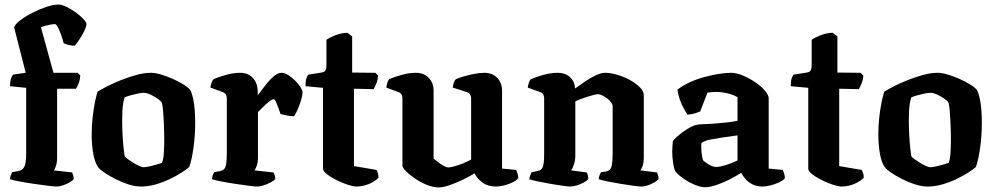

<svg xmlns="http://www.w3.org/2000/svg" viewBox="-20 -820 4379 844"><path d="M229 0Q219 0 190.5 -3.5Q162 -7 128 -12Q94 -17 65 -22.5Q36 -28 24 -32Q24 -40 27.5 -49Q31 -58 33 -63L61 -68Q78 -71 86.5 -86Q95 -101 95 -146V-434L24 -441Q24 -461 28.5 -474Q33 -487 37 -492L93 -500L42 -700Q46 -713 68 -730Q90 -747 121 -763Q152 -779 183 -789.5Q214 -800 237 -800Q251 -800 272 -790Q293 -780 313 -765.5Q333 -751 346.5 -736.5Q360 -722 360 -714Q360 -705 354 -691.5Q348 -678 339.5 -663.5Q331 -649 322.5 -637Q314 -625 308 -619Q295 -619 281.5 -622.5Q268 -626 260 -630Q255 -649 248 -668.5Q241 -688 234 -701Q227 -714 222 -714Q214 -714 203 -712Q192 -710 180.5 -707Q169 -704 160 -700L215 -500H321L333 -488Q332 -470 326 -454.5Q320 -439 314 -430H231V-127Q231 -106 226 -91Q221 -76 217 -71L297 -62Q299 -58 301.5 -49.5Q304 -41 304 -33Q298 -25 284.5 -17.5Q271 -10 256 -5Q241 0 229 0Z M600 0Q574 0 544.5 -9.5Q515 -19 487.5 -33Q460 -47 440 -60.5Q420 -74 413 -83Q397 -104 390 -144Q383 -184 383 -229Q383 -267 387 -303Q391 -339 397 -369Q403 -399 409 -417Q423 -426 450 -440Q477 -454 511 -467.5Q545 -481 579.5 -490.5Q614 -500 643 -500Q662 -500 687.5 -492.5Q713 -485 739 -473.5Q765 -462 786 -449Q807 -436 816 -425Q824 -410 829 -386.5Q834 -363 836 -335.5Q838 -308 838 -281Q838 -224 830.5 -170.5Q823 -117 812 -86Q800 -75 777 -60.5Q754 -46 724.5 -32Q695 -18 663 -9Q631 0 600 0ZM613 -85Q621 -85 636.5 -88.5Q652 -92 668 -96.5Q684 -101 692 -104Q698 -117 700 -145.5Q702 -174 702 -205Q702 -237 700.5 -273Q699 -309 696.5 -337Q694 -365 690 -371Q686 -377 672.5 -386.5Q659 -396 642 -404Q625 -412 611 -412Q601 -412 584.5 -408.5Q568 -405 552.5 -400.5Q537 -396 528 -392Q525 -385 522 -368.5Q519 -352 518 -332Q517 -312 517 -291Q517 -257 519 -222.5Q521 -188 524 -162.5Q527 -137 529 -131Q532 -128 542 -120.5Q552 -113 565 -105Q578 -97 591 -91Q604 -85 613 -85Z M1111 0Q1101 0 1073.5 -3.5Q1046 -7 1013 -12Q980 -17 952 -22.5Q924 -28 912 -32Q912 -40 915 -48.5Q918 -57 922 -63L947 -68Q958 -70 964.5 -76Q971 -82 974 -98Q977 -114 977 -146V-388Q977 -398 972.5 -405Q968 -412 960 -415L905 -435Q907 -448 910 -457Q913 -466 919 -472Q936 -480 970.5 -490Q1005 -500 1036 -500Q1070 -500 1091.5 -477.5Q1113 -455 1113 -414V-402Q1119 -408 1130.5 -424Q1142 -440 1156.5 -457.5Q1171 -475 1187 -487.5Q1203 -500 1217 -500Q1231 -500 1247 -490Q1263 -480 1277.5 -465.5Q1292 -451 1301 -437Q1310 -423 1310 -415Q1310 -402 1303.5 -380Q1297 -358 1288 -337.5Q1279 -317 1272 -309Q1257 -309 1240 -312.5Q1223 -316 1213 -319Q1210 -329 1204.5 -344Q1199 -359 1193.5 -371.5Q1188 -384 1182 -384Q1177 -384 1167.5 -377Q1158 -370 1147 -360Q1136 -350 1127 -340.5Q1118 -331 1114 -327V-127Q1114 -106 1108.5 -91Q1103 -76 1099 -71L1182 -62Q1184 -59 1187 -51Q1190 -43 1190 -33Q1183 -25 1168.5 -17.5Q1154 -10 1138 -5Q1122 0 1111 0Z M1547 0Q1533 0 1508.5 -8Q1484 -16 1459 -28.5Q1434 -41 1417 -54.5Q1400 -68 1400 -78V-434L1323 -441Q1323 -465 1327.5 -477Q1332 -489 1336 -492L1393 -501Q1405 -503 1410 -509.5Q1415 -516 1415 -538V-645Q1427 -654 1453 -664.5Q1479 -675 1507 -676L1528 -660V-501L1630 -500L1642 -488Q1641 -470 1634.5 -453.5Q1628 -437 1622 -428L1536 -430V-90L1635 -73Q1637 -69 1640.5 -60.5Q1644 -52 1644 -39Q1634 -28 1618 -19Q1602 -10 1583.5 -5Q1565 0 1547 0Z M1909 4Q1884 4 1856 -7.5Q1828 -19 1804 -35.5Q1780 -52 1764.5 -67.5Q1749 -83 1749 -92V-388Q1749 -398 1745 -405Q1741 -412 1732 -415L1678 -435Q1680 -448 1683 -457Q1686 -466 1691 -472Q1708 -480 1743 -490Q1778 -500 1808 -500Q1843 -500 1864.5 -478Q1886 -456 1886 -421V-123Q1894 -117 1905.5 -107.5Q1917 -98 1930 -91Q1943 -84 1951 -84Q1960 -84 1978 -89Q1996 -94 2016 -102Q2036 -110 2051 -119V-388Q2051 -397 2046.5 -404.5Q2042 -412 2033 -415L1970 -435Q1972 -449 1976 -459Q1980 -469 1984 -472Q1995 -477 2016.5 -483.5Q2038 -490 2063.5 -495Q2089 -500 2109 -500Q2144 -500 2165.5 -478Q2187 -456 2187 -421V-79L2249 -73Q2251 -68 2254.5 -58.5Q2258 -49 2258 -37Q2252 -28 2235.5 -19.5Q2219 -11 2198 -5.5Q2177 0 2160 0Q2125 0 2101 -17.5Q2077 -35 2066 -58Q2047 -46 2017.5 -31.5Q1988 -17 1958 -6.5Q1928 4 1909 4Z M2488 0Q2478 0 2453 -3.5Q2428 -7 2399 -12Q2370 -17 2344.5 -22.5Q2319 -28 2307 -32Q2307 -40 2310.5 -48.5Q2314 -57 2317 -63L2343 -68Q2360 -71 2366 -85.5Q2372 -100 2372 -146V-388Q2372 -397 2368 -404.5Q2364 -412 2355 -415L2300 -435Q2302 -448 2305 -457Q2308 -466 2314 -472Q2331 -480 2365.5 -490Q2400 -500 2431 -500Q2464 -500 2485 -481.5Q2506 -463 2508 -431Q2526 -444 2550 -460.5Q2574 -477 2598 -488.5Q2622 -500 2640 -500Q2663 -500 2692.5 -491.5Q2722 -483 2748.5 -468.5Q2775 -454 2792.5 -436.5Q2810 -419 2810 -402V-127Q2810 -106 2805 -91.5Q2800 -77 2795 -71L2868 -62Q2870 -58 2872.5 -50Q2875 -42 2875 -33Q2870 -26 2856 -18Q2842 -10 2827 -5Q2812 0 2800 0Q2790 0 2764 -3.5Q2738 -7 2707.5 -12Q2677 -17 2650.5 -22.5Q2624 -28 2612 -32Q2612 -41 2615.5 -49.5Q2619 -58 2622 -63L2644 -66Q2654 -68 2660.5 -74Q2667 -80 2670 -96.5Q2673 -113 2673 -146V-353Q2673 -361 2666 -370.5Q2659 -380 2648 -388Q2637 -396 2626.5 -401Q2616 -406 2610 -406Q2603 -406 2589 -402.5Q2575 -399 2559.5 -394Q2544 -389 2530 -383.5Q2516 -378 2509 -374V-135Q2509 -115 2503 -97.5Q2497 -80 2491 -71L2559 -62Q2561 -60 2563.5 -51.5Q2566 -43 2566 -33Q2561 -26 2546.5 -18Q2532 -10 2515.5 -5Q2499 0 2488 0Z M3080 3Q3058 3 3030 -9.5Q3002 -22 2979 -39Q2956 -56 2947 -69Q2942 -83 2938.5 -106.5Q2935 -130 2935 -154Q2935 -168 2936 -179.5Q2937 -191 2938 -200Q2944 -208 2956 -219Q2968 -230 2983.5 -241Q2999 -252 3013.5 -260Q3028 -268 3037 -270Q3046 -273 3067 -274Q3088 -275 3110 -276Q3126 -277 3141.5 -278.5Q3157 -280 3172 -281.5Q3187 -283 3199.5 -285Q3212 -287 3222 -289V-393Q3200 -405 3175 -410.5Q3150 -416 3131 -416Q3122 -416 3109.5 -415Q3097 -414 3090 -413L3058 -330Q3053 -328 3038.5 -323Q3024 -318 3002 -316Q2992 -330 2977.5 -360Q2963 -390 2958 -426Q2981 -444 3011.5 -458Q3042 -472 3075 -481Q3108 -490 3139 -495Q3170 -500 3193 -500Q3217 -500 3245.5 -488Q3274 -476 3300 -458.5Q3326 -441 3342.5 -421.5Q3359 -402 3359 -388V-79L3421 -73Q3423 -68 3426.5 -58.5Q3430 -49 3430 -36Q3421 -26 3403.5 -18Q3386 -10 3367 -5Q3348 0 3333 0Q3307 0 3288 -9.5Q3269 -19 3257 -33Q3245 -47 3238 -60Q3216 -46 3186.5 -31Q3157 -16 3128.5 -6.5Q3100 3 3080 3ZM3129 -86Q3139 -86 3156.5 -90.5Q3174 -95 3192.5 -102Q3211 -109 3222 -115V-225Q3206 -223 3188 -220Q3170 -217 3152 -215Q3127 -211 3102.5 -206.5Q3078 -202 3063 -191Q3062 -175 3063.5 -153Q3065 -131 3071 -115Q3081 -105 3098 -95.5Q3115 -86 3129 -86Z M3680 0Q3666 0 3641.5 -8Q3617 -16 3592 -28.5Q3567 -41 3550 -54.5Q3533 -68 3533 -78V-434L3456 -441Q3456 -465 3460.5 -477Q3465 -489 3469 -492L3526 -501Q3538 -503 3543 -509.5Q3548 -516 3548 -538V-645Q3560 -654 3586 -664.5Q3612 -675 3640 -676L3661 -660V-501L3763 -500L3775 -488Q3774 -470 3767.5 -453.5Q3761 -437 3755 -428L3669 -430V-90L3768 -73Q3770 -69 3773.5 -60.5Q3777 -52 3777 -39Q3767 -28 3751 -19Q3735 -10 3716.5 -5Q3698 0 3680 0Z M4058 0Q4032 0 4002.5 -9.5Q3973 -19 3945.5 -33Q3918 -47 3898 -60.5Q3878 -74 3871 -83Q3855 -104 3848 -144Q3841 -184 3841 -229Q3841 -267 3845 -303Q3849 -339 3855 -369Q3861 -399 3867 -417Q3881 -426 3908 -440Q3935 -454 3969 -467.5Q4003 -481 4037.5 -490.5Q4072 -500 4101 -500Q4120 -500 4145.5 -492.5Q4171 -485 4197 -473.5Q4223 -462 4244 -449Q4265 -436 4274 -425Q4282 -410 4287 -386.5Q4292 -363 4294 -335.5Q4296 -308 4296 -281Q4296 -224 4288.5 -170.5Q4281 -117 4270 -86Q4258 -75 4235 -60.5Q4212 -46 4182.5 -32Q4153 -18 4121 -9Q4089 0 4058 0ZM4071 -85Q4079 -85 4094.5 -88.5Q4110 -92 4126 -96.5Q4142 -101 4150 -104Q4156 -117 4158 -145.5Q4160 -174 4160 -205Q4160 -237 4158.5 -273Q4157 -309 4154.5 -337Q4152 -365 4148 -371Q4144 -377 4130.5 -386.5Q4117 -396 4100 -404Q4083 -412 4069 -412Q4059 -412 4042.5 -408.5Q4026 -405 4010.5 -400.5Q3995 -396 3986 -392Q3983 -385 3980 -368.5Q3977 -352 3976 -332Q3975 -312 3975 -291Q3975 -257 3977 -222.5Q3979 -188 3982 -162.5Q3985 -137 3987 -131Q3990 -128 4000 -120.5Q4010 -113 4023 -105Q4036 -97 4049 -91Q4062 -85 4071 -85Z"/></svg>

Font: Texturina 12pt
Style: Bold
Weight: 700
Designer: Guillermo Torres Carreño
Foundry: Omnibus-Type
Version: Version 1.002